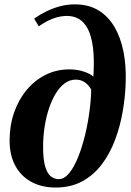

<svg xmlns="http://www.w3.org/2000/svg" viewBox="-20 -851 602 880"><path d="M235 8.5Q171.5 8.5 124 -17.2Q76.5 -43 50.2 -91.2Q24 -139.5 24 -207Q24 -275.5 44.5 -334.8Q65 -394 102 -438.5Q139 -483 189 -508Q239 -533 298 -533Q333.5 -533 363.8 -523Q394 -513 408 -500Q413 -580 406 -633.8Q399 -687.5 382.2 -719Q365.5 -750.5 341.5 -764.2Q317.5 -778 288 -778Q257.5 -778 227.2 -767.5Q197 -757 157.5 -730.5L136.5 -766Q164 -785 194.5 -799.8Q225 -814.5 257.2 -822.8Q289.5 -831 322.5 -831Q385.5 -831 430.5 -804Q475.5 -777 504.2 -728.2Q533 -679.5 546 -613.8Q559 -548 556 -470.5Q554 -406 542.2 -338.8Q530.5 -271.5 507.2 -209.5Q484 -147.5 447 -98.2Q410 -49 357.5 -20.2Q305 8.5 235 8.5ZM249 -30Q275 -30 297.5 -57.8Q320 -85.5 338.2 -131.2Q356.5 -177 369.8 -231.8Q383 -286.5 390.2 -341.5Q397.5 -396.5 398 -441Q390 -454.5 379.8 -464.8Q369.5 -475 356.5 -480.5Q343.5 -486 326.5 -486Q299.5 -486 276.8 -469.2Q254 -452.5 235.8 -422.8Q217.5 -393 204.5 -354Q191.5 -315 184.5 -270Q177.5 -225 177.5 -178Q177.5 -123.5 186.2 -91Q195 -58.5 211.2 -44.2Q227.5 -30 249 -30Z"/></svg>

Font: Merriweather 96pt ExtraBold
Style: Italic
Weight: 800
Italic angle: -7.8°
Version: Version 2.101